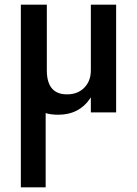

<svg xmlns="http://www.w3.org/2000/svg" viewBox="-20 -480 585 820"><path d="M180 -180Q180 -77 266 -77Q312 -77 340 -105.5Q368 -134 368 -180V-460H476V0H368V-64Q320 10 229 10Q197 10 175 3V320H69V-460H180Z"/></svg>

Font: Renner* Medium
Style: Medium
Weight: 500
Version: Version 003.000 ; ttfautohint (v0.97) -l 8 -r 50 -G 200 -x 1